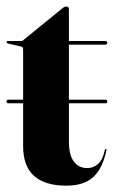

<svg xmlns="http://www.w3.org/2000/svg" viewBox="-20 -572 362 606"><path d="M0.5 -251.5Q0.5 -257.5 6.5 -257.5H53V-416Q53 -424 46.5 -425L6 -434.5Q1 -435.5 1 -439Q1 -442.5 4.5 -442.5H46.5Q51.5 -442.5 55 -446.5L176.5 -545.5Q183.5 -551.5 190 -551.5Q197.5 -551.5 197.5 -542.5V-442.5H312.5Q318.5 -442.5 318.5 -437Q318.5 -431 311.5 -431H197.5V-257.5H312.5Q318.5 -257.5 318.5 -251.5Q318.5 -246 312.5 -246H197.5V-125.5Q197.5 -83 213 -62.2Q228.5 -41.5 255.5 -41.5Q274 -41.5 289 -54Q304 -66.5 311 -99Q312 -102 314.5 -102Q317 -102 316 -98.5Q304.5 -41.5 275 -13.8Q245.5 14 189 14Q122.5 14 87.8 -16.5Q53 -47 53 -111.5V-246H6.5Q0.5 -246 0.5 -251.5Z"/></svg>

Font: Fraunces 144pt S000
Style: Bold
Weight: 700
Version: Version 1.000; ttfautohint (v1.8.3)